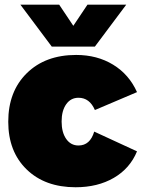

<svg xmlns="http://www.w3.org/2000/svg" viewBox="-20 -789 603 817"><path d="M15.1 -271Q15.1 -399.9 94 -477.5Q172.9 -555.2 304.2 -555.2Q393.6 -555.2 461.4 -513.7Q529.3 -472.2 563 -397L383.8 -320.8Q361.3 -373 314 -373Q281.2 -373 261.7 -345.5Q242.2 -317.9 242.2 -272Q242.2 -225.6 261.7 -197.8Q281.2 -169.9 314 -169.9Q363.3 -169.9 380.9 -229L563 -145Q533.2 -72.3 464.4 -32.2Q395.5 7.8 301.8 7.8Q171.4 7.8 93.3 -68.1Q15.1 -144 15.1 -271ZM66.9 -769H231.9L292 -679.2L352.1 -769H517.1L383.8 -590.8H200.2Z"/></svg>

Font: Trueno Black
Style: Regular
Weight: 900
Designer: Julieta Ulanovsky
Foundry: Julieta Ulanovsky
Version: Version 3.001b | FøM Fix